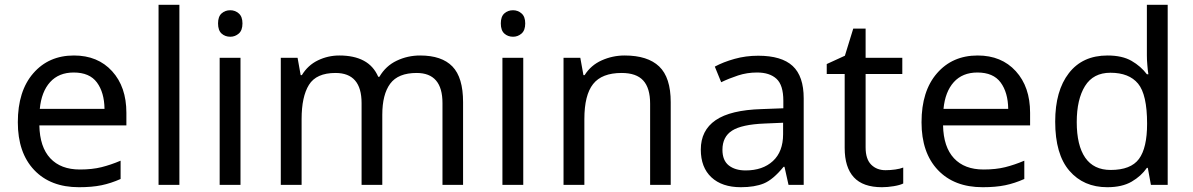

<svg xmlns="http://www.w3.org/2000/svg" viewBox="-20 -780 5032 810"><path d="M292 -545.9Q392.6 -545.9 452.9 -479.7Q513.2 -413.6 513.2 -304.2V-251H146Q147.9 -159.7 192.1 -112.3Q236.3 -64.9 316.9 -64.9Q368.7 -64.9 408 -74.7Q447.3 -84.5 488.8 -102.1V-24.9Q448.2 -6.8 408.2 1.5Q368.2 9.8 313 9.8Q192.9 9.8 124 -63Q55.2 -135.7 55.2 -264.2Q55.2 -396 120.4 -470.9Q185.5 -545.9 292 -545.9ZM147.9 -320.8H420.9Q419.9 -390.1 388.9 -432.1Q357.9 -474.1 291 -474.1Q228 -474.1 191.4 -433.6Q154.8 -393.1 147.9 -320.8Z M736.8 0H648.9V-759.8H736.8Z M994.6 0H906.7V-536.1H994.6ZM1002.9 -681.2Q1002.9 -651.9 987.3 -638.4Q971.7 -625 951.7 -625Q929.7 -625 914.8 -638.4Q899.9 -651.9 899.9 -681.2Q899.9 -710 914.8 -723.4Q929.7 -736.8 951.7 -736.8Q971.7 -736.8 987.3 -723.4Q1002.9 -710 1002.9 -681.2Z M1846.7 0V-345.2Q1846.7 -472.2 1737.8 -472.2Q1659.7 -472.2 1626.2 -427Q1592.8 -381.8 1592.8 -295.9V0H1505.4V-345.2Q1505.4 -472.2 1395.5 -472.2Q1314.5 -472.2 1283.4 -422.1Q1252.4 -372.1 1252.4 -277.8V0H1164.6V-536.1H1235.4L1248.5 -462.9H1253.4Q1278.8 -504.9 1321.3 -525.4Q1363.8 -545.9 1411.6 -545.9Q1473.6 -545.9 1514.6 -523.9Q1555.7 -502 1575.7 -456.1H1580.6Q1607.4 -502 1653.6 -523.9Q1699.7 -545.9 1752.4 -545.9Q1843.8 -545.9 1888.7 -499.5Q1933.6 -453.1 1933.6 -349.1V0Z M2187.5 0H2099.6V-536.1H2187.5ZM2195.8 -681.2Q2195.8 -651.9 2180.2 -638.4Q2164.6 -625 2144.5 -625Q2122.6 -625 2107.7 -638.4Q2092.8 -651.9 2092.8 -681.2Q2092.8 -710 2107.7 -723.4Q2122.6 -736.8 2144.5 -736.8Q2164.6 -736.8 2180.2 -723.4Q2195.8 -710 2195.8 -681.2Z M2722.7 0V-342.8Q2722.7 -408.7 2693.6 -440.4Q2664.6 -472.2 2602.5 -472.2Q2519 -472.2 2482.2 -425.5Q2445.3 -378.9 2445.3 -277.8V0H2357.4V-536.1H2428.2L2441.4 -462.9H2446.3Q2472.7 -504.9 2518.6 -525.4Q2564.5 -545.9 2615.2 -545.9Q2712.4 -545.9 2761 -499.5Q2809.6 -453.1 2809.6 -349.1V0Z M3306.6 0 3289.6 -76.2H3285.6Q3241.2 -22 3202.4 -6.1Q3163.6 9.8 3105.5 9.8Q3025.9 9.8 2981.2 -32Q2936.5 -73.7 2936.5 -148.9Q2936.5 -230 2999 -272.9Q3061.5 -315.9 3193.8 -319.8L3284.7 -323.2V-355Q3284.7 -420.9 3255.9 -447.5Q3227.1 -474.1 3173.8 -474.1Q3131.8 -474.1 3093.8 -461.7Q3055.7 -449.2 3022.5 -433.1L2995.6 -499Q3030.8 -518.1 3078.4 -531.5Q3126 -544.9 3178.7 -544.9Q3277.3 -544.9 3324 -501.7Q3370.6 -458.5 3370.6 -365.2V0ZM3283.7 -213.9V-262.2L3204.6 -258.8Q3109.4 -254.9 3068.6 -229Q3027.8 -203.1 3027.8 -147.9Q3027.8 -103 3054.7 -82Q3081.5 -61 3125.5 -61Q3197.8 -61 3240.7 -100.6Q3283.7 -140.1 3283.7 -213.9Z M3790.5 -73.2V-5.9Q3776.9 1 3750.7 5.4Q3724.6 9.8 3700.7 9.8Q3620.6 9.8 3582 -32.2Q3543.5 -74.2 3543.5 -155.8V-467.8H3467.8V-509.8L3544.4 -544.9L3579.6 -659.2H3631.8V-536.1H3786.6V-467.8H3631.8V-158.2Q3631.8 -108.9 3655.3 -85.4Q3678.7 -62 3715.8 -62Q3735.8 -62 3756.8 -64.9Q3777.8 -67.9 3790.5 -73.2Z M4104.5 -545.9Q4205.1 -545.9 4265.4 -479.7Q4325.7 -413.6 4325.7 -304.2V-251H3958.5Q3960.4 -159.7 4004.6 -112.3Q4048.8 -64.9 4129.4 -64.9Q4181.2 -64.9 4220.5 -74.7Q4259.8 -84.5 4301.3 -102.1V-24.9Q4260.7 -6.8 4220.7 1.5Q4180.7 9.8 4125.5 9.8Q4005.4 9.8 3936.5 -63Q3867.7 -135.7 3867.7 -264.2Q3867.7 -396 3932.9 -470.9Q3998 -545.9 4104.5 -545.9ZM3960.4 -320.8H4233.4Q4232.4 -390.1 4201.4 -432.1Q4170.4 -474.1 4103.5 -474.1Q4040.5 -474.1 4003.9 -433.6Q3967.3 -393.1 3960.4 -320.8Z M4652.3 -545.9Q4714.4 -545.9 4753.7 -523.2Q4793 -500.5 4818.4 -466.8H4824.7Q4823.2 -473.1 4822.3 -483.9L4820.3 -505.9Q4819.3 -517.1 4818.8 -527.6Q4818.4 -538.1 4818.4 -545.9V-759.8H4906.2V0H4835.4L4822.3 -71.8H4818.4Q4794.4 -37.1 4754.2 -13.7Q4713.9 9.8 4651.4 9.8Q4551.3 9.8 4491.5 -59.6Q4431.6 -128.9 4431.6 -267.1Q4431.6 -397 4489.3 -471.4Q4546.9 -545.9 4652.3 -545.9ZM4664.6 -473.1Q4592.3 -473.1 4557.4 -417Q4522.5 -360.8 4522.5 -265.1Q4522.5 -166.5 4558.3 -114.7Q4594.2 -63 4665.5 -63Q4750.5 -63 4784.9 -109.4Q4819.3 -155.8 4819.3 -258.3Q4819.3 -381.3 4781.2 -427.2Q4743.2 -473.1 4664.6 -473.1Z"/></svg>

Font: NotoSansMyanmarRegular
Style: Regular
Weight: 400
Designer: Monotype Design team
Foundry: Monotype Imaging Inc.
Version: Version 1.05